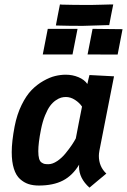

<svg xmlns="http://www.w3.org/2000/svg" viewBox="-20 -844 581 879"><path d="M498.5 -823.7Q495.1 -808.1 489 -776.4Q482.9 -744.6 480 -729H471.7Q372.6 -725.6 358.9 -725.6Q294.4 -725.6 244.6 -727.1Q243.2 -727.1 240.2 -727.3Q237.3 -727.5 235.8 -727.5Q238.8 -743.7 244.9 -775.6Q251 -807.6 254.4 -823.7Q260.3 -822.8 263.7 -822.8Q311 -821.3 396 -821.3Q412.1 -821.3 446.3 -822.5Q480.5 -823.7 490.2 -823.7ZM403.8 -711.9 541 -710.4 518.6 -594.2 380.9 -594.7ZM198.7 -711.9H335L312 -594.7H175.8ZM167.5 -250.5Q155.3 -189.5 155.3 -151.9Q155.3 -130.9 158.9 -117.9Q162.6 -105 170.4 -99.9Q178.2 -94.7 184.3 -93.5Q190.4 -92.3 201.7 -92.3Q220.2 -92.3 241.5 -106.4Q262.7 -120.6 279.8 -141.6Q296.9 -162.6 308.6 -179.9Q320.3 -197.3 327.1 -210.4Q331.5 -234.9 341.1 -283.4Q350.6 -332 355.5 -356Q343.8 -373.5 323.5 -386.7Q303.2 -399.9 281.7 -399.9Q270.5 -399.9 259.8 -397Q249 -394 235.1 -384.5Q221.2 -375 209.5 -359.4Q197.8 -343.8 186.3 -315.7Q174.8 -287.6 167.5 -250.5ZM435.1 -154.3Q432.6 -140.6 432.6 -130.4Q432.6 -81.5 466.8 -49.3Q453.6 -38.6 428 -17.1Q402.3 4.4 389.6 15.1Q341.8 -27.8 341.8 -80.6Q341.8 -86.9 342.3 -90.3Q312.5 -40.5 268.3 -17.6Q224.1 5.4 157.7 5.4Q130.9 5.4 110.1 -1.5Q89.4 -8.3 71.3 -24.7Q53.2 -41 43.5 -72Q33.7 -103 33.7 -147.5Q33.7 -195.8 46.9 -265.1Q57.6 -320.3 78.9 -363.5Q100.1 -406.7 124.8 -431.9Q149.4 -457 178.7 -473.6Q208 -490.2 232.9 -496.1Q257.8 -502 281.2 -502Q312 -502 339.1 -490.7Q366.2 -479.5 379.9 -459.5Q381.3 -466.3 384.5 -480Q387.7 -493.7 389.6 -500.5L502 -494.6Q490.7 -438 468.5 -324.5Q446.3 -210.9 435.1 -154.3Z"/></svg>

Font: Fantasque Sans Mono
Style: Bold Italic
Weight: 700
Italic angle: -11°
Monospace: yes
Designer: Jany Belluz
Version: Version 1.7.1